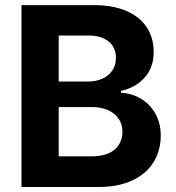

<svg xmlns="http://www.w3.org/2000/svg" viewBox="-20 -748 702 768"><path d="M65.9 -727.5H354.5Q432.1 -727.5 486.3 -703.9Q540.5 -680.2 567.6 -637.9Q594.7 -595.7 594.7 -540.5Q594.7 -478 558.6 -437.7Q522.5 -397.5 463.9 -384.3V-377Q505.9 -375 542.2 -354Q578.6 -333 600.8 -294.7Q623 -256.3 623 -206.1Q623 -146 594.2 -99.4Q565.4 -52.7 509.3 -26.4Q453.1 0 373 0H65.9ZM469.7 -221.7Q469.7 -250.5 454.8 -272.7Q439.9 -294.9 412.1 -307.4Q384.3 -319.8 347.7 -319.8H214.8V-122.6H343.8Q406.7 -122.6 438.2 -149.4Q469.7 -176.3 469.7 -221.7ZM443.8 -516.6Q443.8 -543.5 431.2 -563.5Q418.5 -583.5 394 -594.7Q369.6 -606 335.4 -606H214.8V-421.9H332.5Q364.7 -421.9 389.9 -433.3Q415 -444.8 429.4 -466.3Q443.8 -487.8 443.8 -516.6Z"/></svg>

Font: Inter RS Variable
Style: Regular
Weight: 400
Designer: Rasmus Andersson (customised by Maria Ramos and Noel Pretorius)
Foundry: rsms
Version: Version 3.001;Glyphs 3.2.3 (3260)